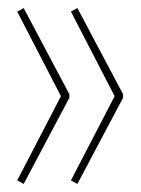

<svg xmlns="http://www.w3.org/2000/svg" viewBox="-20 -510 351 479"><path d="M153 -275V-266L39 -51L23 -60L132 -270L23 -481L39 -490ZM287 -275V-266L173 -51L157 -60L266 -270L157 -481L173 -490Z"/></svg>

Font: Georama SemiCondensed Thin
Style: Regular
Weight: 100
Width: 4
Designer: Jean-Baptiste Levee
Foundry: Production Type
Version: Version 1.000